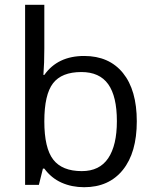

<svg xmlns="http://www.w3.org/2000/svg" viewBox="-20 -780 653 810"><path d="M335 -543.9Q440.4 -543.9 498.8 -471.9Q557.1 -399.9 557.1 -268.1Q557.1 -136.2 498.3 -63.2Q439.5 9.8 335 9.8Q282.7 9.8 239.5 -9.5Q196.3 -28.8 167 -68.8H161.1L144 0H85.9V-759.8H167V-575.2Q167 -513.2 163.1 -463.9H167Q223.6 -543.9 335 -543.9ZM323.2 -476.1Q240.2 -476.1 203.6 -428.5Q167 -380.9 167 -268.1Q167 -155.3 204.6 -106.7Q242.2 -58.1 325.2 -58.1Q399.9 -58.1 436.5 -112.5Q473.1 -167 473.1 -269Q473.1 -373.5 436.5 -424.8Q399.9 -476.1 323.2 -476.1Z"/></svg>

Font: f06900794
Style: Regular
Weight: 400
Foundry: Ascender Corporation
Version: Version 1.10